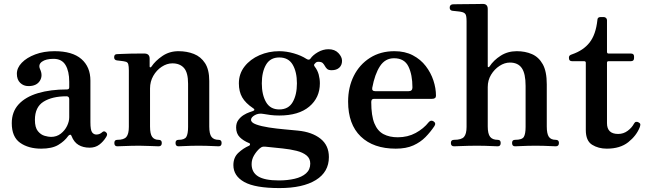

<svg xmlns="http://www.w3.org/2000/svg" viewBox="-20 -746 3302 979"><path d="M190 12Q125 12 82.5 -18Q40 -48 40 -118Q40 -176 75 -214Q110 -252 173.5 -271Q237 -290 322 -290Q333 -290 333 -301V-329Q333 -383 314 -414.5Q295 -446 253 -446Q214 -446 194 -431.5Q174 -417 184 -394Q200 -360 183 -333.5Q166 -307 125 -307Q100 -307 83 -323.5Q66 -340 66 -370Q66 -400 91 -426Q116 -452 159.5 -468.5Q203 -485 258 -485Q349 -485 395 -445Q441 -405 441 -335V-123Q441 -83 449.5 -71.5Q458 -60 471 -60Q481 -60 488.5 -63.5Q496 -67 500 -71Q511 -82 522 -70Q527 -65 526 -59Q525 -53 521 -47Q507 -24 486.5 -8.5Q466 7 437 7Q404 7 380.5 -7Q357 -21 345 -52Q342 -60 337 -59Q332 -58 328 -53Q309 -26 277 -7Q245 12 190 12ZM240 -48Q269 -48 290 -64.5Q311 -81 322 -104Q333 -127 333 -148V-240Q333 -255 319 -255Q246 -255 202 -227.5Q158 -200 158 -135Q158 -96 173 -77.5Q188 -59 207.5 -53.5Q227 -48 240 -48Z M578 0Q563 0 563 -17Q563 -33 578 -33Q612 -33 624.5 -48Q637 -63 637 -99V-387Q637 -407 634 -418.5Q631 -430 618 -432Q611 -434 597 -435.5Q583 -437 576 -438Q562 -440 562 -454Q562 -470 577 -470Q580 -470 600 -471Q620 -472 645 -472.5Q670 -473 691 -473Q712 -473 718 -473Q743 -472 743 -447V-407Q743 -403 746 -402.5Q749 -402 752 -406Q772 -436 808 -460.5Q844 -485 890 -485Q933 -485 968.5 -471Q1004 -457 1025.5 -424Q1047 -391 1047 -333V-101Q1047 -63 1058.5 -48Q1070 -33 1095 -33Q1110 -33 1110 -17Q1110 0 1095 0Q1088 0 1070 -1Q1052 -2 1031 -2.5Q1010 -3 992 -3Q975 -3 954 -2.5Q933 -2 915.5 -1Q898 0 890 0Q875 0 875 -17Q875 -33 890 -33Q921 -33 930 -48Q939 -63 939 -99V-319Q939 -376 918 -399.5Q897 -423 859 -423Q831 -423 804.5 -405.5Q778 -388 761.5 -359Q745 -330 745 -295V-101Q745 -63 756 -48Q767 -33 789 -33Q805 -33 805 -17Q805 0 789 0Q778 0 747.5 -1.5Q717 -3 691 -3Q674 -3 650 -2.5Q626 -2 606 -1Q586 0 578 0Z M1405 213Q1281 213 1225.5 182Q1170 151 1170 96Q1170 57 1195 33.5Q1220 10 1250 -3Q1255 -5 1255 -10Q1255 -15 1251 -16Q1221 -28 1202.5 -46.5Q1184 -65 1184 -96Q1184 -119 1195.5 -134.5Q1207 -150 1222.5 -159.5Q1238 -169 1251.5 -173.5Q1265 -178 1270 -180Q1278 -183 1277 -187Q1276 -191 1271 -194Q1232 -220 1215 -249.5Q1198 -279 1198 -321Q1198 -370 1227 -407Q1256 -444 1303 -464.5Q1350 -485 1404 -485Q1440 -485 1478 -474Q1516 -463 1542 -446Q1556 -437 1563 -447Q1575 -465 1601 -480Q1627 -495 1655 -495Q1687 -495 1705.5 -475.5Q1724 -456 1724 -436Q1724 -414 1710 -401Q1696 -388 1671 -388Q1655 -388 1648 -394.5Q1641 -401 1636.5 -409.5Q1632 -418 1625.5 -424.5Q1619 -431 1602 -431Q1595 -431 1590 -426.5Q1585 -422 1583 -419Q1579 -414 1585 -406Q1599 -388 1605 -366Q1611 -344 1611 -321Q1611 -248 1557 -202.5Q1503 -157 1404 -157Q1380 -157 1360 -159.5Q1340 -162 1324 -165Q1299 -170 1279.5 -159Q1260 -148 1260 -135Q1260 -121 1286 -111.5Q1312 -102 1351 -96Q1390 -90 1430 -86.5Q1470 -83 1499 -80Q1571 -73 1614 -39Q1657 -5 1657 55Q1657 131 1590.5 172Q1524 213 1405 213ZM1402 174Q1446 174 1482.5 165.5Q1519 157 1540.5 138Q1562 119 1562 88Q1562 62 1543 46.5Q1524 31 1492 23Q1460 15 1421.5 11Q1383 7 1344 3Q1330 1 1321.5 2Q1313 3 1304 11Q1288 25 1275.5 46Q1263 67 1263 91Q1263 133 1296.5 153.5Q1330 174 1402 174ZM1404 -188Q1451 -188 1472.5 -225.5Q1494 -263 1494 -321Q1494 -379 1472.5 -416Q1451 -453 1404 -453Q1358 -453 1336.5 -416Q1315 -379 1315 -321Q1315 -263 1336.5 -225.5Q1358 -188 1404 -188Z M1998 12Q1884 12 1819.5 -50Q1755 -112 1755 -228Q1755 -301 1784 -359Q1813 -417 1866.5 -451Q1920 -485 1991 -485Q2045 -485 2085 -464Q2125 -443 2151 -409Q2177 -375 2190 -335.5Q2203 -296 2203 -258Q2203 -242 2183 -242H1887Q1873 -242 1873 -226Q1873 -156 1889 -117Q1905 -78 1935.5 -62Q1966 -46 2008 -46Q2059 -46 2099.5 -68Q2140 -90 2166 -123Q2177 -136 2191 -127Q2205 -118 2195 -103Q2175 -73 2149.5 -47Q2124 -21 2087.5 -4.5Q2051 12 1998 12ZM1894 -281H2063Q2083 -281 2083 -300Q2083 -365 2062.5 -407Q2042 -449 1989 -449Q1944 -449 1917.5 -408.5Q1891 -368 1878 -298Q1875 -281 1894 -281Z M2295 0Q2279 0 2279 -17Q2279 -33 2295 -33Q2333 -33 2346 -48Q2359 -63 2359 -99V-637Q2359 -665 2353.5 -673.5Q2348 -682 2334 -685Q2327 -687 2310.5 -688.5Q2294 -690 2287 -691Q2273 -693 2273 -707Q2273 -722 2288 -724Q2291 -724 2313 -724.5Q2335 -725 2362.5 -725Q2390 -725 2413 -725.5Q2436 -726 2442 -726Q2467 -726 2467 -700V-408Q2467 -404 2470 -403.5Q2473 -403 2476 -407Q2497 -439 2533 -462Q2569 -485 2615 -485Q2658 -485 2692.5 -470Q2727 -455 2747.5 -418.5Q2768 -382 2768 -316V-101Q2768 -64 2778.5 -48.5Q2789 -33 2814 -33Q2830 -33 2830 -17Q2830 0 2814 0Q2807 0 2789 -1Q2771 -2 2750 -2.5Q2729 -3 2711 -3Q2694 -3 2672 -2.5Q2650 -2 2632 -1Q2614 0 2606 0Q2591 0 2591 -17Q2591 -33 2606 -33Q2642 -33 2651 -48Q2660 -63 2660 -99V-308Q2660 -371 2640.5 -399Q2621 -427 2580 -427Q2553 -427 2527 -410Q2501 -393 2484 -365Q2467 -337 2467 -302V-101Q2467 -64 2479 -48.5Q2491 -33 2518 -33Q2533 -33 2533 -17Q2533 0 2518 0Q2511 0 2492 -1Q2473 -2 2451.5 -2.5Q2430 -3 2412 -3Q2395 -3 2370 -2.5Q2345 -2 2323.5 -1Q2302 0 2295 0Z M3074 12Q3031 12 2999 -8Q2967 -28 2967 -83V-426Q2967 -434 2958 -434H2897Q2881 -434 2881 -450V-453Q2881 -460 2885.5 -463.5Q2890 -467 2897 -469Q2955 -489 2986.5 -529.5Q3018 -570 3026 -643Q3026 -659 3042 -659H3059Q3065 -659 3070 -654.5Q3075 -650 3075 -643V-482Q3075 -473 3083 -473H3197Q3213 -473 3213 -458V-450Q3213 -434 3197 -434H3083Q3075 -434 3075 -426V-118Q3075 -63 3132 -63Q3159 -63 3180.5 -79Q3202 -95 3213 -116Q3221 -131 3238 -121Q3245 -117 3245 -111Q3245 -105 3242 -97Q3225 -54 3183.5 -21Q3142 12 3074 12Z"/></svg>

Font: Zen Old Mincho Black
Style: Regular
Weight: 900
Designer: Yoshimichi Ohira
Foundry: Positype
Version: Version 1.001